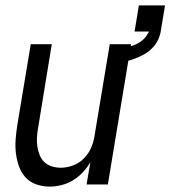

<svg xmlns="http://www.w3.org/2000/svg" viewBox="-20 -684 632 712"><path d="M164 8Q138 8 114 -0.5Q90 -9 74 -27Q58 -45 50 -68Q42 -91 39 -116Q36 -141 38 -167Q40 -193 44 -219L94 -520H172L121 -208Q118 -191 117 -174Q116 -157 118.5 -140.5Q121 -124 127 -109Q133 -94 144.5 -83Q156 -72 172 -67Q188 -62 205 -62Q228 -62 251 -70.5Q274 -79 291.5 -97Q309 -115 318.5 -137.5Q328 -160 331 -183L387 -520H466L380 0H301L315 -82Q303 -62 286.5 -44.5Q270 -27 250 -15Q230 -3 207.5 2.5Q185 8 164 8ZM415 -450 407 -501Q424 -503 441.5 -506.5Q459 -510 475.5 -516Q492 -522 506.5 -533.5Q521 -545 529 -561H530Q530 -562 530.5 -563Q531 -564 532 -566V-567H479L495 -664H592L576 -567Q573 -550 565 -534Q557 -518 544 -505Q531 -492 515 -483Q499 -474 482.5 -467.5Q466 -461 449 -457Q432 -453 415 -450Z"/></svg>

Font: Iosevka SS04
Style: Italic
Weight: 400
Italic angle: -9°
Monospace: yes
Designer: Belleve Invis
Foundry: Belleve Invis
Version: Version 19.0.0; ttfautohint (v1.8.4)